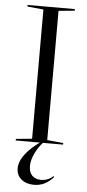

<svg xmlns="http://www.w3.org/2000/svg" viewBox="-61 -724 440 974"><g transform="rotate(5 159.5 -237.0)"><path d="M39 -690H280V-682L198 -674V-16L280 -8V0H39V-8L121 -16V-674L39 -682ZM151 216Q110 216 85.5 195Q61 174 61 139Q61 104 91 65.5Q121 27 175 -9H187Q161 14 141.5 52.5Q122 91 122 122Q122 154 138.5 171Q155 188 184 188Q220 188 246 163L249 168Q208 216 151 216Z"/></g></svg>

Font: Libre Caslon Display
Style: Regular
Weight: 400
Designer: Pablo Impallari, Rodrigo Fuenzalida
Foundry: Pablo Impallari, Rodrigo Fuenzalida
Version: Version 1.100; ttfautohint (v1.6) -l 8 -r 50 -G 200 -x 14 -D